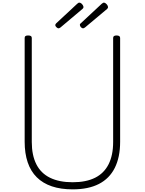

<svg xmlns="http://www.w3.org/2000/svg" viewBox="-20 -1417 1098 1456"><path d="M531 19Q441 19 373 -4Q305 -27 259 -72.5Q213 -118 190 -186Q167 -254 167 -342V-1129Q167 -1139 173 -1143.5Q179 -1148 193 -1148Q208 -1148 214.5 -1143.5Q221 -1139 221 -1129V-340Q221 -240 255.5 -171.5Q290 -103 359.5 -69Q429 -35 531 -35Q633 -35 701 -69Q769 -103 803.5 -171.5Q838 -240 838 -340V-1129Q838 -1139 844.5 -1143.5Q851 -1148 864 -1148Q891 -1148 891 -1129V-342Q891 -225 850.5 -144Q810 -63 730 -22Q650 19 531 19ZM424 -1202Q417 -1202 408 -1210.5Q399 -1219 399 -1227Q399 -1229 400.5 -1232Q402 -1235 405 -1239L565 -1388Q570 -1391 573 -1394Q576 -1397 581 -1397Q589 -1397 596 -1391.5Q603 -1386 608 -1378Q613 -1370 613 -1363Q613 -1359 611.5 -1356.5Q610 -1354 605 -1349L439 -1209Q434 -1206 431 -1204Q428 -1202 424 -1202ZM610 -1202Q602 -1202 594 -1210.5Q586 -1219 586 -1227Q586 -1229 586 -1232Q586 -1235 591 -1239L751 -1388Q756 -1391 759.5 -1394Q763 -1397 768 -1397Q774 -1397 781.5 -1391.5Q789 -1386 794 -1378Q799 -1370 799 -1363Q799 -1359 798 -1356.5Q797 -1354 792 -1349L625 -1209Q620 -1206 616.5 -1204Q613 -1202 610 -1202Z"/></svg>

Font: Playwrite CL ExtraLight
Style: Regular
Weight: 200
Designer: Veronika Burian, José Scaglione
Foundry: TypeTogether
Version: Version 1.002